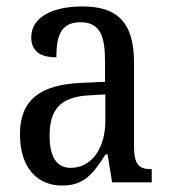

<svg xmlns="http://www.w3.org/2000/svg" viewBox="-20 -566 527 596"><path d="M173 10C245 10 271 -31 308 -87H314L328 0H451V-41H448C410 -41 396 -57 396 -113V-372C396 -499 342 -546 236 -546C143 -546 77 -513 77 -450C77 -408 104 -388 155 -388C155 -452 167 -497 230 -497C295 -497 306 -447 306 -373V-312L236 -309C105 -304 42 -256 42 -150C42 -41 99 10 173 10ZM199 -45C154 -45 134 -82 134 -144C134 -223 164 -265 256 -270L307 -273V-191C307 -106 265 -45 199 -45Z"/></svg>

Font: Noto Serif Myanmar Condensed
Style: Regular
Weight: 400
Width: 3
Designer: Ben Mitchell and the Monotype Design Team
Foundry: Monotype Imaging Inc.
Version: Version 2.106